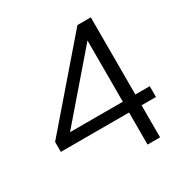

<svg xmlns="http://www.w3.org/2000/svg" viewBox="-161 -835 941 970"><g transform="rotate(-30 309.5 -350.0)"><path d="M425 0V-187H27V-245L420 -700H498V-250H582V-187H498V0ZM117 -250H425V-607Z"/></g></svg>

Font: Red Hat Display VF
Style: Regular
Weight: 300
Designer: Pentagram, MCKL
Foundry: Pentagram, MCKL
Version: Version 1.023